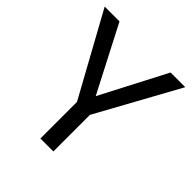

<svg xmlns="http://www.w3.org/2000/svg" viewBox="-192 -848 984 984"><g transform="rotate(45 300.5 -355.5)"><path d="M299.3 -354 484.9 -710.9H591.3L346.2 -265.1V0H252.4V-265.1L7.3 -710.9H114.7Z"/></g></svg>

Font: Roboto
Style: Regular
Weight: 400
Designer: Google
Version: Version 2.001047; 2015